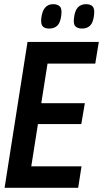

<svg xmlns="http://www.w3.org/2000/svg" viewBox="-20 -901 494 921"><path d="M2 0 112 -700H454L437 -596H208L178 -406H387L370 -306H162L130 -103H371L355 0ZM374 -764Q353 -764 342 -774.5Q331 -785 335 -815Q339 -850 353.5 -865.5Q368 -881 393 -881Q414 -881 424.5 -870Q435 -859 431 -828Q427 -793 412.5 -778.5Q398 -764 374 -764ZM216 -764Q195 -764 185 -774.5Q175 -785 178 -814Q186 -881 235 -881Q256 -881 267 -870Q278 -859 274 -828Q270 -793 255.5 -778.5Q241 -764 216 -764Z"/></svg>

Font: Georama SemiCondensed SemiBold
Style: Italic
Weight: 600
Width: 4
Italic angle: -9°
Designer: Jean-Baptiste Levee
Foundry: Production Type
Version: Version 1.000